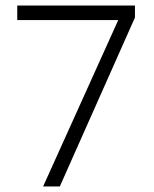

<svg xmlns="http://www.w3.org/2000/svg" viewBox="-20 -670 554 690"><path d="M135 0H195L465 -607V-650H42V-598H405Z"/></svg>

Font: Noto Sans Telugu SemiCondensed Light
Style: Regular
Weight: 300
Width: 4
Designer: Jelle Bosma - Monotype Design Team
Foundry: Monotype Imaging Inc.
Version: Version 2.005